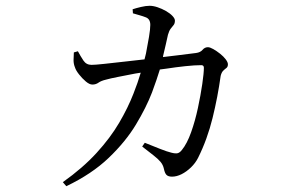

<svg xmlns="http://www.w3.org/2000/svg" viewBox="-20 -583 1040 663"><path d="M438 -551Q450 -555 467 -559Q484 -563 496.5 -563Q509 -563 524 -558Q539 -553 553 -545Q567 -537 575.5 -528Q584 -519 584 -512Q584 -502 579.5 -496.5Q575 -491 569.5 -484Q564 -477 560 -463Q557 -449 552.5 -429.5Q548 -410 543 -389Q543 -387 543 -386Q569 -389 593 -392Q633 -397 657 -400Q672 -402 679.5 -411Q687 -420 698 -420Q705 -420 716.5 -413.5Q728 -407 740 -397.5Q752 -388 759.5 -378Q767 -368 767 -361Q767 -352 761.5 -348Q756 -344 750.5 -338.5Q745 -333 742 -321Q737 -285 730 -248.5Q723 -212 714 -175.5Q705 -139 692.5 -104.5Q680 -70 664 -38Q655 -20 639.5 -5Q624 10 607 18.5Q590 27 574 27Q561 27 555 21Q549 15 546 0Q543 -14 534 -24.5Q525 -35 509.5 -47Q494 -59 471 -77L480 -90Q507 -79 532.5 -69Q558 -59 571 -56Q586 -52 593.5 -54Q601 -56 608 -65Q626 -87 640 -126.5Q654 -166 663.5 -210.5Q673 -255 678.5 -293Q684 -331 684 -349Q684 -358 675 -358Q653 -358 620 -354.5Q587 -351 555 -346Q543 -344 532 -343Q522 -310 505 -264Q485 -212 449.5 -153Q414 -94 355.5 -38Q297 18 209 60L197 46Q266 -3 313.5 -55Q361 -107 391.5 -159Q422 -211 441 -260Q456 -298 466 -332Q457 -331 447 -329Q416 -323 388 -317.5Q360 -312 346 -308Q329 -304 320 -297.5Q311 -291 299 -291Q289 -291 276.5 -301.5Q264 -312 253 -326Q242 -340 239 -350Q234 -362 234 -375Q234 -388 235 -402L249 -406Q258 -389 268 -374Q278 -359 296 -359Q308 -359 340.5 -362.5Q373 -366 417 -371Q448 -374 479 -378Q482 -388 484 -398Q490 -428 494.5 -455.5Q499 -483 499 -497Q499 -517 484 -523Q474 -527 461.5 -530.5Q449 -534 439 -537Z"/></svg>

Font: Early Summer Mincho
Style: Regular
Weight: 400
Designer: GuiWonder
Version: Version 1.002